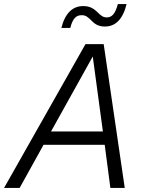

<svg xmlns="http://www.w3.org/2000/svg" viewBox="-55 -928 721 948"><path d="M463 -797C515 -797 552 -833 570 -908H527C514 -859 497 -842 472 -842C455 -842 444 -850 427 -867C407 -887 387 -898 356 -898C305 -898 267 -865 248 -790H292C304 -838 322 -853 348 -853C368 -853 378 -845 397 -826C416 -806 435 -797 463 -797ZM-35 0H42L160 -213H462L490 0H561L457 -710H367ZM403 -649 453 -279H197Z"/></svg>

Font: Geist Light
Style: Italic
Weight: 300
Italic angle: -12°
Designer: Basement.studio, Andrés Briganti, Mateo Zaragoza
Foundry: Basement.studio, Vercel, Andrés Briganti, Guido Ferreyra, Mateo Zaragoza
Version: Version 1.500